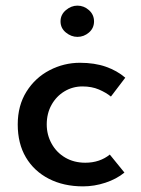

<svg xmlns="http://www.w3.org/2000/svg" viewBox="-20 -652 501 682"><path d="M422 -39Q394 -16 354.5 -3Q315 10 275 10Q206 10 153.5 -17Q101 -44 72 -93Q43 -142 43 -210Q43 -277 74 -326.5Q105 -376 156 -402.5Q207 -429 264 -429Q316 -429 356 -415Q396 -401 425 -376L374 -309Q357 -323 331.5 -334Q306 -345 273 -345Q238 -345 209 -327.5Q180 -310 163 -279.5Q146 -249 146 -210Q146 -173 163.5 -141.5Q181 -110 212 -92Q243 -74 283 -74Q309 -74 331 -81.5Q353 -89 370 -103ZM195 -576Q195 -600 214 -616Q233 -632 255 -632Q278 -632 296 -616Q314 -600 314 -576Q314 -552 296 -536.5Q278 -521 255 -521Q233 -521 214 -536.5Q195 -552 195 -576Z"/></svg>

Font: Josefin Sans Thin Medium
Style: Regular
Weight: 500
Version: Version 2.000